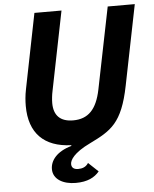

<svg xmlns="http://www.w3.org/2000/svg" viewBox="-60 -748 810 1010"><g transform="rotate(-5 345.0 -243.0)"><path d="M160 -698 81 -303C74 -269 72 -240 72 -214C72 -70 150 7 292 12L293 16C214 38 180 84 180 129C180 183 233 212 299 212C362 212 399 192 424 162L372 113C359 134 339 140 318 140C292 140 283 127 283 111C283 91 303 53 393 10C505 -45 566 -79 605 -275L690 -698H547L460 -267C439 -164 394 -117 314 -117C247 -117 212 -151 212 -217C212 -236 215 -262 219 -280L303 -698Z"/></g></svg>

Font: Braiins Sans
Style: Bold Italic
Weight: 700
Italic angle: -11.31°
Designer: Mike Abbink, Paul van der Laan, Pieter van Rosmalen, Jiri Chlebus, Lubos Buracinsky
Foundry: Bold Monday, Sudetype
Version: Version 1.000;hotconv 1.0.109;makeotfexe 2.5.65596